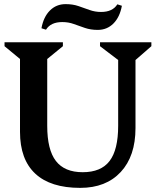

<svg xmlns="http://www.w3.org/2000/svg" viewBox="-20 -895 756 931"><path d="M553 -604 465 -671V-690H714V-671L637 -604V-274Q637 -138 565.5 -61Q494 16 369 16Q225 16 151 -53Q77 -122 77 -256V-609L2 -671V-690H285V-671L209 -609V-285Q209 -169 251 -114.5Q293 -60 381 -60Q470 -60 511.5 -114.5Q553 -169 553 -285ZM454 -750Q420 -750 392 -759.5Q364 -769 338 -778.5Q312 -788 282 -788Q226 -788 203 -751L181 -758Q191 -813 222 -844Q253 -875 298 -875Q333 -875 360.5 -865.5Q388 -856 414.5 -846.5Q441 -837 470 -837Q526 -837 549 -874L571 -867Q561 -812 530 -781Q499 -750 454 -750Z"/></svg>

Font: Platypi Medium
Style: Regular
Weight: 500
Designer: David Sargent
Foundry: Bolt Cutter Type
Version: Version 1.200; ttfautohint (v1.8.4.7-5d5b)